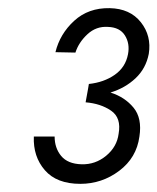

<svg xmlns="http://www.w3.org/2000/svg" viewBox="-20 -726 386 471"><path d="M177 -275Q119 -275 90 -308.5Q61 -342 63 -391H114Q114 -363 130 -343.5Q146 -324 180 -323Q214 -322 240.5 -344Q267 -366 271 -398Q278 -437 252.5 -454.5Q227 -472 190 -475L196 -508L198 -520Q235 -524 261.5 -542.5Q288 -561 294 -593Q299 -619 286.5 -639Q274 -659 245 -660Q216 -662 194.5 -642Q173 -622 165 -597L116 -598Q127 -643 162 -675Q197 -707 249 -706Q299 -705 325.5 -671.5Q352 -638 345 -594Q338 -558 312.5 -534Q287 -510 251 -499Q286 -488 307.5 -462Q329 -436 322 -391Q315 -339 272.5 -307Q230 -275 177 -275Z"/></svg>

Font: Von Book
Style: Italic
Weight: 400
Version: Version 4.000; ttfautohint (v1.8.4.7-5d5b)